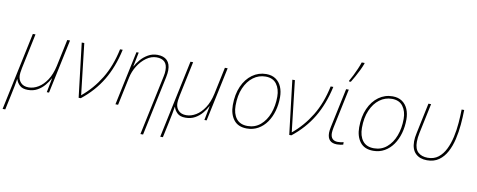

<svg xmlns="http://www.w3.org/2000/svg" viewBox="-99 -1206 4579 1845"><g transform="rotate(10 2191.0 -283.5)"><path d="M-18 232 143 -528H169L97 -186Q91 -156 89.5 -140.5Q88 -125 88 -115Q88 -73 114.5 -44Q141 -15 191 -15Q239 -15 285.5 -43Q332 -71 368.5 -126.5Q405 -182 423 -264L479 -528H506L394 0H372L399 -139H397Q379 -104 350 -69.5Q321 -35 281 -12.5Q241 10 188 10Q135 10 108 -16Q81 -42 72 -74H70Q65 -42 57.5 -2.5Q50 37 39 87L8 232Z M683 0 620 -528H645L698 -66Q700 -56 700.5 -47Q701 -38 702 -28Q809 -116 884 -238.5Q959 -361 994 -528H1020Q982 -354 905 -226Q828 -98 704 0Z M1328 240 1452 -345Q1456 -362 1457.5 -377Q1459 -392 1459 -406Q1459 -462 1431.5 -487.5Q1404 -513 1354 -513Q1302 -513 1254.5 -479Q1207 -445 1173 -390.5Q1139 -336 1126 -274L1068 0H1042L1154 -528H1176L1148 -389H1150Q1166 -420 1195.5 -455Q1225 -490 1266.5 -514Q1308 -538 1358 -538Q1420 -538 1452.5 -505.5Q1485 -473 1485 -410Q1485 -380 1477 -342L1354 240Z M1520 232 1681 -528H1707L1635 -186Q1629 -156 1627.5 -140.5Q1626 -125 1626 -115Q1626 -73 1652.5 -44Q1679 -15 1729 -15Q1777 -15 1823.5 -43Q1870 -71 1906.5 -126.5Q1943 -182 1961 -264L2017 -528H2044L1932 0H1910L1937 -139H1935Q1917 -104 1888 -69.5Q1859 -35 1819 -12.5Q1779 10 1726 10Q1673 10 1646 -16Q1619 -42 1610 -74H1608Q1603 -42 1595.5 -2.5Q1588 37 1577 87L1546 232Z M2325 10Q2239 10 2196.5 -45.5Q2154 -101 2154 -189Q2154 -294 2189 -372.5Q2224 -451 2284.5 -494.5Q2345 -538 2420 -538Q2475 -538 2512.5 -512.5Q2550 -487 2569 -442.5Q2588 -398 2588 -341Q2588 -270 2570 -206.5Q2552 -143 2518 -94.5Q2484 -46 2435 -18Q2386 10 2325 10ZM2328 -15Q2400 -15 2452.5 -59.5Q2505 -104 2533 -178Q2561 -252 2561 -342Q2561 -416 2525.5 -464.5Q2490 -513 2418 -513Q2351 -513 2297.5 -473Q2244 -433 2212.5 -360.5Q2181 -288 2181 -189Q2181 -110 2217.5 -62.5Q2254 -15 2328 -15Z M2738 0 2675 -528H2700L2753 -66Q2755 -56 2755.5 -47Q2756 -38 2757 -28Q2864 -116 2939 -238.5Q3014 -361 3049 -528H3075Q3037 -354 2960 -226Q2883 -98 2759 0Z M3205 10Q3111 10 3111 -87Q3111 -100 3113 -113Q3115 -126 3118 -142L3200 -528H3226L3145 -144Q3142 -128 3140 -114.5Q3138 -101 3138 -90Q3138 -52 3156.5 -33.5Q3175 -15 3208 -15Q3223 -15 3238.5 -17Q3254 -19 3265 -22V2Q3255 5 3237 7.5Q3219 10 3205 10ZM3214 -606V-613Q3229 -638 3245.5 -671.5Q3262 -705 3277.5 -740.5Q3293 -776 3303 -807H3331L3330 -798Q3319 -768 3302 -733Q3285 -698 3266.5 -665Q3248 -632 3232 -606Z M3558 10Q3472 10 3429.5 -45.5Q3387 -101 3387 -189Q3387 -294 3422 -372.5Q3457 -451 3517.5 -494.5Q3578 -538 3653 -538Q3708 -538 3745.5 -512.5Q3783 -487 3802 -442.5Q3821 -398 3821 -341Q3821 -270 3803 -206.5Q3785 -143 3751 -94.5Q3717 -46 3668 -18Q3619 10 3558 10ZM3561 -15Q3633 -15 3685.5 -59.5Q3738 -104 3766 -178Q3794 -252 3794 -342Q3794 -416 3758.5 -464.5Q3723 -513 3651 -513Q3584 -513 3530.5 -473Q3477 -433 3445.5 -360.5Q3414 -288 3414 -189Q3414 -110 3450.5 -62.5Q3487 -15 3561 -15Z M4083 10Q4012 10 3971 -30Q3930 -70 3930 -148Q3930 -184 3941 -233L4003 -528H4029L3967 -235Q3962 -212 3959.5 -190Q3957 -168 3957 -148Q3957 -79 3991.5 -47Q4026 -15 4086 -15Q4147 -15 4189 -48Q4231 -81 4258 -136Q4285 -191 4300 -258.5Q4315 -326 4320.5 -396Q4326 -466 4327 -528H4352Q4351 -459 4344.5 -384.5Q4338 -310 4321.5 -239.5Q4305 -169 4275 -113Q4245 -57 4198 -23.5Q4151 10 4083 10Z"/></g></svg>

Font: Noto Sans Disp Thin
Style: Italic
Weight: 100
Italic angle: -12°
Designer: Monotype Design Team
Foundry: Monotype Imaging Inc.
Version: Version 2.000;GOOG;noto-source:20170915:90ef993387c0